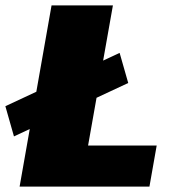

<svg xmlns="http://www.w3.org/2000/svg" viewBox="-41 -695 662 715"><path d="M11 -187 436.5 -386 404.5 -498 -21 -299.5ZM32 0H515.5L542.5 -153H287L379.5 -675H151Z"/></svg>

Font: Anybody Black
Style: Italic
Weight: 900
Italic angle: -10°
Designer: Tyler Finck
Foundry: Etcetera Type Company
Version: Version 1.113;gftools[0.9.25]